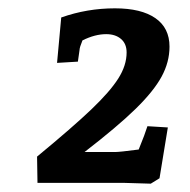

<svg xmlns="http://www.w3.org/2000/svg" viewBox="-20 -769 456 461"><path d="M275 -330H70L69 -393Q155 -464 199.5 -506.5Q244 -549 264 -580.5Q284 -612 284 -643Q284 -664 270.5 -675.5Q257 -687 235 -687Q208 -687 178 -672Q171 -655 171 -649L167 -621L117 -618L127 -727Q189 -749 256 -749Q319 -749 353 -725.5Q387 -702 387 -657Q387 -620 368 -585Q349 -550 305.5 -507.5Q262 -465 183 -404H257Q267 -404 313 -410L326 -443L334 -466L383 -463L363 -341L342 -328Z"/></svg>

Font: Andada Pro
Style: Bold Italic
Weight: 700
Italic angle: -7°
Designer: Carolina Giovagnoli
Foundry: Huerta Tipografica
Version: Version 3.005; ttfautohint (v1.8.4)